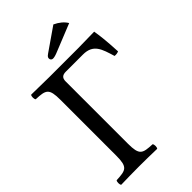

<svg xmlns="http://www.w3.org/2000/svg" viewBox="-248 -898 978 978"><g transform="rotate(-45 240.5 -409.0)"><path d="M345 -820 221 -734C208 -725 206 -720 206 -713C206 -705 212 -698 221 -698C230 -698 242 -701 263 -710L407 -768C394.3 -789.3 373.6 -806.7 345 -820ZM141 -645C141 -645 62 -646 12 -647C6 -641 6 -620 12 -614C82 -611 99 -606 99 -523V-122C99 -39 82 -34 12 -31C6 -25 6 -4 12 2C61 1 91 0 142 0C192 0 221 1 271 2C277 -4 277 -25 271 -31C201 -34 184 -39 184 -122V-571C184 -595 196 -605 220 -605H343C418 -605 431 -555 452 -486C461.7 -484.8 471.3 -485.7 481 -490C476.9 -574.3 471.5 -613.2 466 -647C427 -646 346 -645 346 -645Z"/></g></svg>

Font: Libertinus Serif Display
Style: Regular
Weight: 400
Designer: Philipp H. Poll
Foundry: Khaled Hosny
Version: Version 6.1